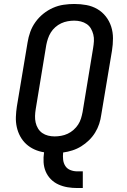

<svg xmlns="http://www.w3.org/2000/svg" viewBox="-20 -763 640 967"><path d="M397 184H369Q344 184 320 180Q296 176 274 166Q252 156 235.5 139Q219 122 210 100.5Q201 79 199.5 54Q198 29 202 4Q176 0 153 -10.5Q130 -21 112 -37.5Q94 -54 82 -76Q70 -98 64.5 -123Q59 -148 60 -174.5Q61 -201 65 -227L119 -550Q123 -576 132.5 -602.5Q142 -629 159 -652.5Q176 -676 198.5 -694Q221 -712 247 -723.5Q273 -735 300.5 -739Q328 -743 354 -743Q386 -743 415.5 -737.5Q445 -732 470 -717.5Q495 -703 513 -680Q531 -657 540 -629Q549 -601 549 -570Q549 -539 544 -508L490 -185Q487 -162 479.5 -139Q472 -116 459 -95Q446 -74 428 -56.5Q410 -39 389 -26Q368 -13 344.5 -5.5Q321 2 298 5Q296 24 298 41.5Q300 59 309 73Q318 87 334.5 93.5Q351 100 369 100H397ZM255 -76Q271 -76 288 -79Q305 -82 321 -89.5Q337 -97 350.5 -109Q364 -121 373.5 -135.5Q383 -150 388 -166.5Q393 -183 396 -199L449 -521Q452 -539 453 -556Q454 -573 450 -589Q446 -605 438 -619Q430 -633 416.5 -642Q403 -651 387 -655Q371 -659 354 -659Q338 -659 321 -656Q304 -653 288 -645.5Q272 -638 258.5 -626Q245 -614 236 -599.5Q227 -585 221.5 -568.5Q216 -552 213 -536L160 -214Q157 -196 156.5 -179Q156 -162 159.5 -146Q163 -130 171.5 -116Q180 -102 193 -93Q206 -84 222 -80Q238 -76 255 -76Z"/></svg>

Font: Iosevka HT Medium Extended
Style: Italic
Weight: 500
Width: 7
Italic angle: -9°
Monospace: yes
Designer: Belleve Invis
Foundry: Belleve Invis
Version: Version 32.3.0; ttfautohint (v1.8.4)